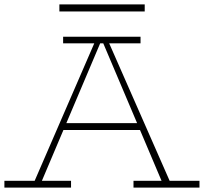

<svg xmlns="http://www.w3.org/2000/svg" viewBox="-27 -853 927 873"><path d="M125 -18 409 -673H462L750 -18H713L440 -662H431L158 -18ZM-7 0V-31H296V0ZM237 -262 260 -293H612L634 -262ZM580 0V-31H880V0ZM260 -656V-686H612V-656ZM631 -833V-801H243V-833Z"/></svg>

Font: BioRhyme ExtraLight
Style: Regular
Weight: 250
Designer: Aoife Mooney
Foundry: Aoife Mooney Type
Version: Version 1.600;gftools[0.9.33]